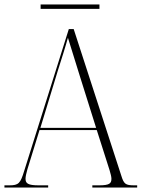

<svg xmlns="http://www.w3.org/2000/svg" viewBox="-22 -845 647 865"><path d="M161 -805H426V-825H161ZM-2 0H195V-10H153C103 -10 93 -19 93 -40C93 -59 108 -104 115 -126L156 -259H414L459 -118C465 -98 480 -57 480 -40C480 -19 472 -10 424 -10H394V0H596V-10H583C543 -10 536 -16 524 -55L310 -714H288L87 -75C70 -19 62 -10 20 -10H-2ZM160 -269 238 -525C254 -575 274 -638 284 -675C297 -632 317 -569 339 -498L411 -269Z"/></svg>

Font: Noto Serif Display SemiCondensed ExtraLight
Style: Regular
Weight: 200
Width: 4
Designer: Monotype Design Team
Foundry: Monotype Imaging Inc.
Version: Version 2.009